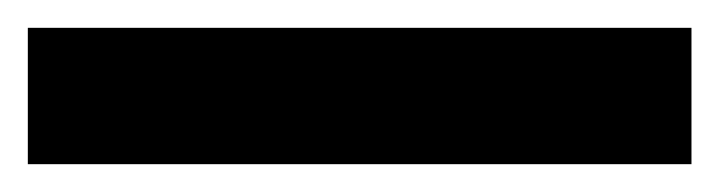

<svg xmlns="http://www.w3.org/2000/svg" viewBox="-23 -878 517 138"><path d="M474 -760V-858H-3V-760Z"/></svg>

Font: Noto Sans Georgian ExtraCondensed Bold
Style: Regular
Weight: 700
Width: 2
Designer: Monotype Design Team, Akaki Razmadze
Foundry: Google LLC
Version: Version 2.005